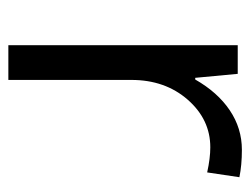

<svg xmlns="http://www.w3.org/2000/svg" viewBox="-88 -496 585 448"><g transform="rotate(90 204.0 -272.5)"><path d="M330.1 -544.9Q365.7 -544.9 394 -539.1L382.8 -463.9Q349.6 -471.2 324.2 -471.2Q259.3 -471.2 213.1 -418.5Q167 -365.7 167 -287.1V0H85.9V-535.2H152.8L162.1 -436H166Q195.8 -488.3 237.8 -516.6Q279.8 -544.9 330.1 -544.9Z"/></g></svg>

Font: f05545470
Style: Regular
Weight: 400
Foundry: Ascender Corporation
Version: Version 1.10